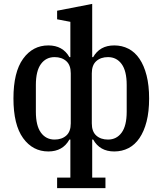

<svg xmlns="http://www.w3.org/2000/svg" viewBox="-20 -765 834 985"><path d="M273 146H341V-49H336Q302 12 228 12Q148 12 98.5 -56.5Q49 -125 49 -260Q49 -395 98.5 -463.5Q148 -532 228 -532Q302 -532 336 -472H341V-653L273 -666V-710L453 -745V-472H458Q492 -532 566 -532Q606 -532 639 -515Q672 -498 695.5 -463.5Q719 -429 732 -378Q745 -327 745 -260Q745 -192 732 -141.5Q719 -91 695.5 -56.5Q672 -22 639 -5Q606 12 566 12Q492 12 458 -49H453V146H521V200H273ZM260 -49Q297 -49 320 -69.5Q343 -90 343 -132V-389Q343 -431 320 -451.5Q297 -472 260 -472Q216 -472 190 -436.5Q164 -401 164 -329V-192Q164 -120 190 -84.5Q216 -49 260 -49ZM534 -49Q578 -49 604 -84.5Q630 -120 630 -192V-329Q630 -401 604 -436.5Q578 -472 534 -472Q497 -472 474 -451.5Q451 -431 451 -389V-132Q451 -90 474 -69.5Q497 -49 534 -49Z"/></svg>

Font: IBM Plex Serif Medium
Style: Regular
Weight: 500
Designer: Mike Abbink, Paul van der Laan, Pieter van Rosmalen
Foundry: Bold Monday
Version: Version 2.5